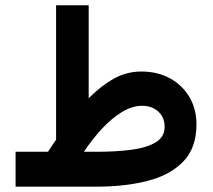

<svg xmlns="http://www.w3.org/2000/svg" viewBox="-20 -702 800 722"><path d="M160.6 -131.3Q168 -143.1 175.5 -154.3Q183.1 -165.5 190.9 -176.8V-682.1H313.5V-332.5Q359.9 -379.4 407.5 -406Q455.1 -432.6 510.7 -433.1Q572.3 -433.1 619.1 -407.5Q666 -381.8 692.4 -336.9Q718.8 -292 718.8 -233.9Q718.8 -146.5 669.7 -95.2Q620.6 -43.9 535.6 -22Q450.7 0 341.3 0H38.6V-131.3ZM514.6 -304.2Q477.1 -304.2 438.2 -280.5Q399.4 -256.8 363 -217.5Q326.7 -178.2 295.4 -131.3H346.2Q417.5 -131.3 474.6 -138.9Q531.7 -146.5 565.4 -166.7Q599.1 -187 599.1 -225.1Q599.1 -260.7 575.2 -282.5Q551.3 -304.2 514.6 -304.2Z"/></svg>

Font: Vazirmatn FD
Style: Bold
Weight: 700
Designer: Saber Rastikerdar
Foundry: Saber Rastikerdar
Version: Version 33.001